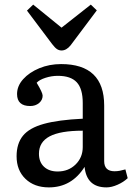

<svg xmlns="http://www.w3.org/2000/svg" viewBox="-20 -799 579 833"><path d="M192 14Q129 14 90.5 -23Q52 -60 52 -121Q52 -176 79.5 -210Q107 -244 170 -261.5Q233 -279 339 -284V-352Q339 -414 313 -442Q287 -470 231 -470Q204 -470 177.5 -461.5Q151 -453 139 -440Q165 -397 165 -384Q165 -365 149.5 -352Q134 -339 111 -339Q54 -339 54 -391Q54 -426 80.5 -455.5Q107 -485 150.5 -503Q194 -521 245 -521Q432 -521 432 -341V-100Q432 -56 477 -56Q488 -56 499 -58Q510 -60 524 -64L534 -26Q516 -9 490 2.5Q464 14 442 14Q356 14 347 -75Q291 14 192 14ZM230 -55Q277 -55 308 -85.5Q339 -116 339 -161V-232Q242 -232 195.5 -207.5Q149 -183 149 -132Q149 -96 171 -75.5Q193 -55 230 -55ZM247 -580Q237 -580 228 -585.5Q219 -591 206 -608L97 -753L124 -779L247 -679L374 -779L400 -754L286 -602Q268 -580 247 -580Z"/></svg>

Font: Literata 12pt
Style: Regular
Weight: 400
Designer: Latin by Veronika Burian and Jose Scaglione. Greek by Irene Vlachou. Cyrillic by Vera Evstafieva.
Foundry: TypeTogether
Version: Version 3.002